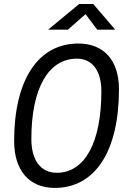

<svg xmlns="http://www.w3.org/2000/svg" viewBox="-20 -918 626 948"><path d="M250.5 9.8C449.7 9.8 567.4 -171.4 567.4 -477.5C567.4 -619.6 493.2 -703.1 367.2 -703.1C168 -703.1 49.8 -523.9 49.8 -221.2C49.8 -76.2 124.5 9.8 250.5 9.8ZM260.3 -64.9C181.6 -64.9 134.8 -126.5 134.8 -231.4C134.8 -481 218.3 -628.4 359.9 -628.4C436 -628.4 480.5 -568.4 480.5 -467.3C480.5 -214.4 398.9 -64.9 260.3 -64.9ZM217.3 -771.5H315.4L402.3 -848.1L460 -771.5H548.8L440.4 -898.4H371.1Z"/></svg>

Font: Cascadia Code PL SemiLight
Style: Italic
Weight: 350
Italic angle: -10°
Monospace: yes
Designer: Aaron Bell
Foundry: Saja Typeworks
Version: Version 2404.023